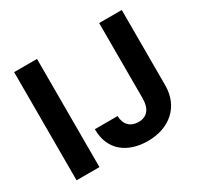

<svg xmlns="http://www.w3.org/2000/svg" viewBox="-155 -917 1159 1118"><g transform="rotate(-30 425.0 -358.5)"><path d="M217 -727.3H63.2V0H217ZM304 -204.5C303.3 -59.3 407 9.9 538.7 9.9C686.1 9.9 786.6 -79.2 786.9 -220.2V-727.3H634.9V-220.2C634.6 -150.2 603.3 -113.3 546.5 -113.3C492.9 -113.3 458.1 -146.7 457 -204.5Z"/></g></svg>

Font: GiG Sans
Style: Bold
Weight: 700
Designer: Andreas Faust
Version: Version 1.100;FEAKit 1.0